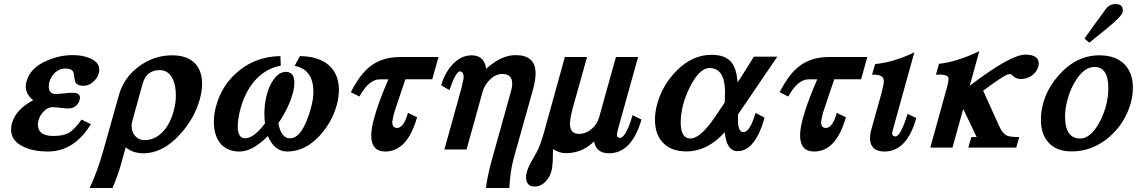

<svg xmlns="http://www.w3.org/2000/svg" viewBox="-20 -731 5656 951"><path d="M340.3 -458Q387.2 -458 422.4 -443.8Q471.2 -424.8 471.7 -386.2Q471.7 -356 447.5 -331.1Q423.3 -306.2 393.1 -306.2Q365.2 -306.2 355 -321.3Q349.6 -330.6 346.7 -357.4Q345.2 -375 338.4 -381.3Q329.1 -391.6 303.7 -391.6Q275.9 -391.6 254.2 -372.6Q232.4 -353.5 224.6 -325.2Q221.7 -314 221.7 -303.7Q221.7 -265.6 255.4 -265.6Q269.5 -265.6 298.1 -268.6Q326.7 -271.5 340.8 -271.5Q376 -271.5 376 -247.6Q376 -230 363.3 -214.4Q347.7 -193.8 316.4 -193.8Q303.7 -193.8 278.8 -197Q253.9 -200.2 241.2 -200.2Q213.4 -200.2 190.4 -172.4Q167.5 -144.5 167.5 -113.8Q167.5 -57.6 243.7 -57.6Q292 -57.6 318.8 -71.8Q349.1 -88.9 383.8 -138.7L430.2 -115.7Q347.2 19.5 216.8 19.5Q149.4 19.5 99.6 -2.4Q34.7 -31.7 34.7 -89.4Q34.7 -104.5 39.6 -121.6Q58.6 -189 144 -234.4Q107.4 -265.1 107.4 -302.7Q107.4 -314.5 111.3 -327.6Q129.4 -395 211.4 -430.2Q273.9 -458 340.3 -458Z M423.8 200.2Q462.4 119.6 491.2 16.6L568.8 -259.3Q593.3 -347.7 669.9 -403.3Q743.7 -457 833 -457Q906.7 -457 945.3 -417.5Q981 -380.4 981 -316.4Q981 -280.8 969.7 -239.7Q943.4 -144 871.1 -64.9Q786.6 28.3 689.9 28.3Q637.7 28.3 602.5 -1.5L581.5 75.2Q564 138.7 537.1 200.2ZM839.8 -179.7Q851.1 -218.3 851.1 -259.3Q851.1 -312.5 833 -344.7Q812.5 -383.3 771 -383.8Q705.6 -383.8 686.5 -316.4L635.7 -132.8Q631.8 -120.1 631.8 -107.4Q631.8 -77.1 649.7 -57.1Q667.5 -37.1 695.8 -37.1Q749 -37.1 788.6 -80.6Q823.2 -118.7 839.8 -179.7Z M1369.1 -453.1 1370.6 -405.8Q1292.5 -392.1 1236.8 -325.2Q1192.4 -270.5 1171.9 -195.3Q1157.7 -143.1 1157.7 -104.5Q1157.7 -45.9 1194.3 -45.9Q1236.8 -45.9 1292.5 -119.6Q1283.2 -196.3 1303.2 -268.1Q1313.5 -304.7 1332.5 -333Q1360.8 -375 1396 -375Q1438 -375 1438 -321.8Q1438 -297.9 1430.2 -269Q1410.6 -197.3 1358.9 -121.1Q1371.6 -45.9 1416.5 -45.9Q1478 -45.9 1519.5 -193.8Q1532.2 -238.3 1532.2 -276.9Q1532.2 -386.7 1439.5 -404.8L1465.3 -453.1Q1560.1 -452.1 1611.3 -405.8Q1658.7 -361.3 1658.7 -285.6Q1658.7 -249 1647.5 -209Q1623.5 -124.5 1563 -58.6Q1491.2 19.5 1402.3 19.5Q1339.8 19.5 1306.6 -57.1Q1231.4 19.5 1166.5 19.5Q1101.1 19.5 1067.9 -25.4Q1039.6 -64 1039.1 -127.9Q1039.1 -166.5 1050.3 -205.6Q1079.6 -312.5 1162.6 -379.9Q1250.5 -451.7 1369.1 -453.1Z M2001 -171.9 2045.9 -150.4Q1997.6 19.5 1888.7 19.5Q1818.8 19.5 1818.8 -60.1Q1818.8 -97.2 1835 -152.8Q1855.5 -227.1 1903.8 -337.9H1860.8Q1807.1 -337.9 1760.3 -252.9L1717.8 -274.4Q1765.1 -367.2 1818.4 -405.8Q1875.5 -448.2 1961.9 -448.7H2151.9L2121.1 -338.4H1988.3Q1968.8 -283.2 1933.6 -175.8Q1928.7 -160.6 1923.3 -129.9Q1920.9 -97.7 1947.3 -97.2Q1979.5 -97.7 2001 -171.9Z M2370.1 -275.4 2291 9.3H2181.2L2265.6 -294.4Q2269.5 -309.6 2275.9 -340.8Q2278.8 -377.4 2257.8 -377.4Q2245.1 -377.4 2226.6 -337.9Q2220.2 -323.7 2206.1 -284.7L2165 -308.6Q2182.6 -368.2 2218.3 -408.2Q2260.7 -457 2316.4 -457Q2378.9 -457 2388.2 -390.1Q2462.4 -458 2533.7 -458Q2632.8 -458 2632.8 -367.7Q2632.8 -333.5 2619.1 -284.2L2524.9 51.3Q2506.8 116.7 2502.9 200.2H2386.7Q2394 139.2 2419.9 47.4L2511.7 -281.7Q2517.1 -301.3 2517.1 -316.4Q2517.1 -364.7 2468.8 -364.7Q2436.5 -364.7 2408.4 -338.4Q2380.4 -312 2370.1 -275.4Z M2717.8 66.4Q2716.8 96.7 2710.4 119.6Q2702.6 146.5 2683.6 167Q2659.2 192.9 2628.4 192.9Q2585.9 192.9 2585.4 146.5Q2585.4 118.2 2609.9 72.8Q2619.1 56.2 2637.7 23.9Q2656.7 -13.2 2671.9 -66.4L2777.8 -448.7H2887.7L2814.9 -188.5Q2803.2 -143.6 2803.2 -117.7Q2803.2 -67.9 2847.2 -67.9Q2881.8 -67.9 2910.2 -91.8Q2938.5 -115.7 2947.8 -150.9L3030.8 -448.7H3140.6L3040.5 -89.4Q3035.2 -68.8 3035.6 -61Q3037.1 -48.3 3051.3 -48.3Q3070.3 -48.3 3092.8 -101.1Q3102.1 -122.6 3113.3 -160.6L3157.2 -138.7Q3108.9 28.3 2996.1 28.3Q2933.6 28.3 2922.4 -30.3Q2863.8 27.3 2783.2 27.8Q2750 27.8 2719.2 7.3Q2718.8 28.3 2717.8 66.4Z M3504.4 -459.5Q3574.2 -459.5 3604 -420.9Q3627.9 -390.6 3633.8 -322.8Q3673.3 -383.8 3713.9 -450.2H3830.1L3635.7 -164.6Q3634.3 -132.3 3636.2 -113.8Q3641.6 -76.7 3661.6 -76.7Q3689.5 -76.7 3712.4 -141.6Q3715.3 -150.4 3722.7 -171.9L3767.1 -147.9Q3720.2 17.6 3633.3 17.6Q3578.6 17.6 3569.8 -76.2Q3484.4 18.6 3379.9 19Q3301.8 19 3261.2 -26.9Q3224.1 -67.9 3224.1 -137.7Q3224.1 -175.8 3235.4 -216.8Q3261.2 -309.6 3329.6 -378.9Q3407.7 -459.5 3504.4 -459.5ZM3497.1 -117.7Q3512.2 -136.7 3569.8 -223.6Q3571.3 -274.9 3571.3 -276.9Q3569.8 -394 3494.1 -394Q3443.4 -394 3396 -297.4Q3351.6 -206.5 3351.6 -124Q3351.6 -44.9 3399.9 -44.9Q3439.5 -44.9 3497.1 -117.7Z M4125 -171.9 4169.9 -150.4Q4121.6 19.5 4012.7 19.5Q3942.9 19.5 3942.9 -60.1Q3942.9 -97.2 3959 -152.8Q3979.5 -227.1 4027.8 -337.9H3984.9Q3931.2 -337.9 3884.3 -252.9L3841.8 -274.4Q3889.2 -367.2 3942.4 -405.8Q3999.5 -448.2 4085.9 -448.7H4275.9L4245.1 -338.4H4112.3Q4092.8 -283.2 4057.6 -175.8Q4052.7 -160.6 4047.4 -129.9Q4044.9 -97.7 4071.3 -97.2Q4103.5 -97.7 4125 -171.9Z M4299.3 -360.8 4314.5 -413.6Q4408.2 -422.9 4508.8 -471.7L4404.8 -96.7Q4399.4 -77.1 4398.9 -69.8Q4399.9 -55.7 4415.5 -55.2Q4440.9 -55.2 4475.1 -167L4518.6 -146.5Q4471.7 19.5 4361.3 19.5Q4289.6 19.5 4289.1 -47.4Q4289.1 -64.9 4294.4 -84.5L4343.8 -261.2Q4357.9 -313.5 4357.9 -329.1Q4357.9 -364.7 4299.3 -360.8Z M4751 -191.4 4697.8 0H4587.9L4664.6 -276.9Q4680.2 -332 4678.2 -344.7Q4674.3 -364.3 4615.7 -361.3L4630.9 -415Q4717.8 -423.8 4830.6 -477.5L4783.2 -306.2Q4984.9 -460.4 5058.6 -460.4Q5125 -460.4 5125 -416Q5125 -408.7 5122.6 -400.4Q5114.7 -372.6 5087.9 -354.5Q5063.5 -339.4 5036.6 -339.4Q5010.7 -339.4 4992.2 -359.9Q4988.3 -363.8 4978.5 -363.8Q4959.5 -363.8 4849.6 -281.7L4930.7 -103Q4946.3 -68.4 4969.2 -58.6Q4984.4 -52.2 5028.3 -52.2L5013.7 0H4776.4L4791 -52.2H4817.4Z M5288.6 19Q5211.9 19 5172.4 -25.9Q5135.7 -67.9 5135.7 -136.7Q5135.7 -255.4 5220.7 -354.5Q5309.1 -457.5 5426.3 -457Q5506.8 -457 5551.3 -411.1Q5591.8 -367.7 5591.3 -295.9Q5591.3 -260.3 5581.1 -221.7Q5553.2 -121.1 5475.1 -53.2Q5391.6 19 5288.6 19ZM5400.9 -399.4Q5356 -399.4 5316.4 -344.7Q5284.7 -299.8 5268.1 -239.7Q5255.4 -196.3 5255.4 -153.3Q5255.4 -44.9 5330.6 -44.9Q5372.6 -44.9 5410.2 -99.6Q5440.4 -144 5457 -202.6Q5469.7 -248.5 5469.7 -294.4Q5469.7 -399.4 5400.9 -399.4ZM5505.9 -710.9Q5541.5 -710.9 5541.5 -679.7Q5541.5 -674.8 5540 -669.4Q5535.2 -650.4 5467.8 -594.2Q5434.6 -567.4 5375.5 -519.5L5351.6 -540Q5388.2 -592.3 5458.5 -688Q5476.6 -710.9 5505.9 -710.9Z"/></svg>

Font: Accordance
Style: Bold-Italic
Weight: 700
Italic angle: -11°
Version: Version 1.2 (build January 31, 2020) Miklal Software Solutio